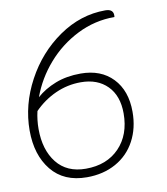

<svg xmlns="http://www.w3.org/2000/svg" viewBox="-81 -773 738 848"><g transform="rotate(-10 288.5 -349.0)"><path d="M489 -243Q489 -170 458.5 -113Q428 -56 371.5 -24.5Q315 7 241 7Q138 7 82.5 -61.5Q27 -130 27 -240Q27 -355 85 -463Q143 -571 240 -638Q337 -705 448 -705Q488 -705 483 -669Q394 -669 315.5 -629.5Q237 -590 179.5 -524Q122 -458 93 -378Q129 -410 179 -429.5Q229 -449 292 -449Q383 -449 436 -393.5Q489 -338 489 -243ZM449 -243Q449 -322 405 -366.5Q361 -411 286 -411Q226 -411 172 -386.5Q118 -362 76 -319Q67 -280 67 -240Q67 -146 112.5 -88.5Q158 -31 243 -31Q337 -31 393 -89Q449 -147 449 -243Z"/></g></svg>

Font: Krub ExtraLight
Style: Italic
Weight: 275
Italic angle: -8°
Designer: Ekaluck Peanpanawate
Foundry: Cadson Demak Co.,Ltd.
Version: Version 1.000; ttfautohint (v1.6)